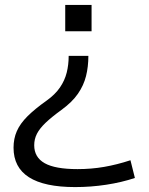

<svg xmlns="http://www.w3.org/2000/svg" viewBox="-20 -540 606 780"><path d="M339 -313Q339 -269 329.5 -231Q320 -193 296.5 -159Q273 -125 229 -93Q189 -64 165 -41Q141 -18 130 3.5Q119 25 119 50Q119 99 161.5 123Q204 147 295 147Q351 147 403 138Q455 129 510 111L528 183Q474 201 411.5 210.5Q349 220 285 220Q35 220 35 60Q35 23 48.5 -7.5Q62 -38 91.5 -67.5Q121 -97 169 -131Q204 -156 223.5 -184.5Q243 -213 251 -245Q259 -277 259 -313ZM352 -520V-413H245V-520Z"/></svg>

Font: M PLUS 1 Thin
Style: Regular
Weight: 400
Version: Version 1.001